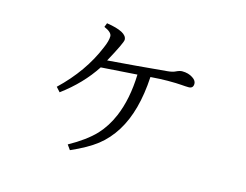

<svg xmlns="http://www.w3.org/2000/svg" viewBox="-89 -746 1179 919"><g transform="rotate(15 500.0 -286.5)"><path d="M603 -408.2Q593.3 -236.3 528.3 -132.3Q494.6 -78.1 448 -41.7Q401.4 -5.4 321.3 29.8L304.2 5.9Q386.2 -39.6 431.6 -87.4Q472.2 -130.9 498 -191.4Q536.1 -281.2 540 -403.3Q438.5 -396.5 361.3 -391.1Q300.8 -298.3 202.1 -225.1L182.1 -247.1Q297.4 -356.9 351.1 -487.3Q367.2 -523.9 367.2 -546.4Q367.2 -566.4 328.1 -583L335.9 -603Q438 -587.4 438 -548.3Q438 -533.2 382.3 -431.2Q516.1 -441.4 673.8 -456.1Q699.7 -458.5 712.9 -465.3Q731 -474.1 743.2 -474.1Q774.4 -474.1 795.9 -459.5Q814.9 -447.3 814.9 -431.2Q814.9 -408.2 792 -408.2Q787.6 -408.2 776.4 -408.7Q762.7 -409.7 754.9 -410.2Q733.9 -412.1 688 -412.1Q655.3 -412.1 603 -408.2Z"/></g></svg>

Font: I.Ming
Style: Regular
Weight: 400
Designer: Ichiten Fonts Project
Version: Version 5.10 Mar 24, 2018